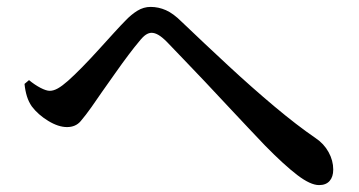

<svg xmlns="http://www.w3.org/2000/svg" viewBox="-20 -619 1040 556"><path d="M904 -83Q879 -83 841 -112Q803 -141 748 -197Q730 -216 701.5 -246Q673 -276 640 -311.5Q607 -347 573.5 -382.5Q540 -418 511 -448Q482 -478 463 -498Q449 -512 438.5 -518Q428 -524 419 -524Q411 -524 402.5 -518.5Q394 -513 383 -499Q371 -485 352.5 -460.5Q334 -436 314 -407.5Q294 -379 275.5 -353Q257 -327 245 -309Q228 -285 213.5 -268Q199 -251 174 -251Q149 -251 119.5 -269Q90 -287 72 -311Q63 -324 58 -340Q53 -356 51 -376L64 -387Q81 -373 97.5 -364.5Q114 -356 124 -356Q135 -356 147.5 -363Q160 -370 177 -385Q195 -401 218.5 -425Q242 -449 266 -475.5Q290 -502 310.5 -524.5Q331 -547 343 -559Q360 -577 378 -588Q396 -599 416 -599Q439 -599 460.5 -589.5Q482 -580 506 -556Q573 -492 641.5 -428.5Q710 -365 775 -310.5Q840 -256 894 -219Q918 -203 931.5 -178.5Q945 -154 945 -128Q945 -107 934.5 -95Q924 -83 904 -83Z"/></svg>

Font: Noto Serif SC ExtraLight SemiBold
Style: Regular
Weight: 600
Version: Version 2.002-H1;hotconv 1.1.0;makeotfexe 2.6.0